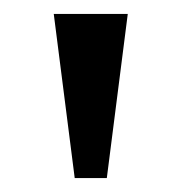

<svg xmlns="http://www.w3.org/2000/svg" viewBox="-20 -734 260 275"><path d="M87 -479 57 -714H163L133 -479Z"/></svg>

Font: Noto Serif Ahom
Style: Regular
Weight: 400
Designer: Monotype Design Team
Foundry: Monotype Imaging Inc.
Version: Version 2.007; ttfautohint (v1.8.4.7-5d5b)